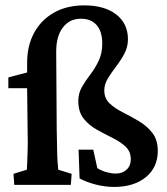

<svg xmlns="http://www.w3.org/2000/svg" viewBox="-20 -702 634 729"><path d="M413.1 7.8Q379.9 7.8 344.7 -1Q309.6 -9.8 282.2 -24.4L278.3 -133.8H334L349.6 -63.5Q367.2 -52.7 385.7 -47.9Q404.3 -43 419.9 -43Q444.3 -43 460.4 -57.6Q476.6 -72.3 476.6 -96.7Q476.6 -127 456.5 -145.5Q436.5 -164.1 406.7 -178.7Q377 -193.4 347.2 -210Q317.4 -226.6 297.4 -252Q277.3 -277.3 277.3 -318.4Q277.3 -347.7 291 -371.6Q304.7 -395.5 322.8 -418.9Q340.8 -442.4 354.5 -470.7Q368.2 -499 368.2 -537.1Q368.2 -582 347.2 -606.4Q326.2 -630.9 287.1 -630.9Q244.1 -630.9 218.8 -597.7Q193.4 -564.5 193.4 -506.8L195.3 -216.8Q196.3 -168.9 196.8 -136.7Q197.3 -104.5 198.7 -85.4Q200.2 -66.4 201.2 -57.6L252 -42L249 0H34.2L31.2 -42L82 -57.6Q83 -67.4 83.5 -87.9Q84 -108.4 85 -136.2Q85.9 -164.1 85 -193.4L83 -367.2V-463.9Q83 -528.3 109.4 -577.1Q135.7 -626 184.6 -653.8Q233.4 -681.6 299.8 -681.6Q377 -681.6 421.4 -647Q465.8 -612.3 465.8 -552.7Q465.8 -523.4 452.1 -498Q438.5 -472.7 420.9 -449.7Q403.3 -426.8 389.6 -404.3Q376 -381.8 376 -358.4Q376 -328.1 396.5 -309.1Q417 -290 447.3 -274.9Q477.5 -259.8 507.8 -241.7Q538.1 -223.6 558.6 -197.3Q579.1 -170.9 579.1 -128.9Q579.1 -66.4 533.7 -29.3Q488.3 7.8 413.1 7.8ZM11.7 -367.2V-408.2L83 -426.8L133.8 -424.8V-367.2Z"/></svg>

Font: Crimson Pro ExtraLight SemiBold
Style: Regular
Weight: 600
Version: Version 1.002